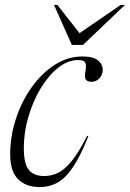

<svg xmlns="http://www.w3.org/2000/svg" viewBox="-20 -752 529 782"><path d="M299.5 -507.5Q256 -507.5 216.2 -475.5Q176.5 -443.5 145 -391Q113.5 -338.5 95.2 -275Q77 -211.5 77 -149Q77 -84 97.8 -59.5Q118.5 -35 160 -35Q189.5 -35 216.8 -48.2Q244 -61.5 272.8 -97Q301.5 -132.5 335 -199L340 -197.5Q307 -114.5 276 -69.5Q245 -24.5 212.5 -7.2Q180 10 142.5 10Q86 10 53.8 -22Q21.5 -54 21.5 -123Q21.5 -197 44.8 -268Q68 -339 109 -396.5Q150 -454 203 -488Q256 -522 316 -522Q360 -522 379.2 -506Q398.5 -490 398.5 -467.5Q398.5 -447.5 385.2 -433.2Q372 -419 353 -419Q335 -419 329.2 -428.5Q323.5 -438 328 -463Q333 -488 326.5 -497.8Q320 -507.5 299.5 -507.5ZM489 -732 318 -569H272.5L200 -732H213.5L304 -617L471.5 -732Z"/></svg>

Font: Newsreader 72pt Light
Style: Italic
Weight: 300
Italic angle: -17°
Designer: Hugues Gentile
Foundry: Production Type
Version: Version 1.003; ttfautohint (v1.8.3)